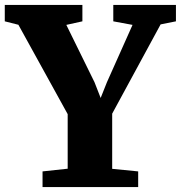

<svg xmlns="http://www.w3.org/2000/svg" viewBox="-42 -763 738 783"><path d="M234 -75V-297.5L33 -662L-22.5 -676V-743H294V-676L228.5 -661.5L343.5 -427.5L368.5 -363.5L394 -427.5L498.5 -661.5L420 -676V-743H675.5V-676L613 -663.5L415.5 -299.5V-74.5L521.5 -64V0H131.5V-64Z"/></svg>

Font: Merriweather 24pt Black
Style: Regular
Weight: 900
Designer: Eben Sorkin
Foundry: Eben Sorkin
Version: Version 2.100